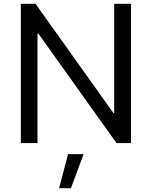

<svg xmlns="http://www.w3.org/2000/svg" viewBox="-20 -748 793 1004"><path d="M665 -728H577V-157H573L166 -728H89V0H176V-572H181L589 0H665ZM289 236H351L417 58H336Z"/></svg>

Font: Wafeq
Style: Regular
Weight: 400
Designer: Rasmus Andersson & Azza Alameddine
Foundry: Google & TypeTogether
Version: Version 3.000;FEAKit 1.0